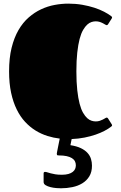

<svg xmlns="http://www.w3.org/2000/svg" viewBox="-20 -744 666 1053"><path d="M398.9 -352.5Q398.9 -292.5 403.8 -248.8Q408.7 -205.1 416.7 -174.6Q424.8 -144 435.8 -125.2Q446.8 -106.4 458.5 -95.9Q470.2 -85.4 482.2 -81.8Q494.1 -78.1 504.9 -78.1Q517.1 -78.1 526.9 -81.3Q536.6 -84.5 544.4 -88.6Q552.2 -92.8 557.4 -95.9Q562.5 -99.1 565.4 -99.1Q569.3 -99.1 572.3 -94.7L593.3 -61.5Q594.7 -58.6 594.7 -56.6Q594.7 -54.2 592.8 -52.5Q590.8 -50.8 589.4 -49.3Q575.2 -38.1 553.5 -26.6Q531.7 -15.1 504.2 -5.6Q476.6 3.9 443.4 10.5Q410.2 17.1 373 18.6L366.2 52.2Q400.9 57.6 423.6 68.6Q446.3 79.6 460 94.7Q473.6 109.9 479 127.7Q484.4 145.5 484.4 164.6Q484.4 199.2 470 222.9Q455.6 246.6 431.6 261.2Q407.7 275.9 377.2 282.2Q346.7 288.6 314.5 288.6Q304.2 288.6 288.1 287.4Q272 286.1 256.6 282.2Q241.2 278.3 230.2 271.7Q219.2 265.1 219.2 253.9V207Q219.2 202.1 221.7 200.4Q224.1 198.7 226.6 198.7Q232.4 198.7 239.7 201.2Q247.1 203.6 257.8 206.5Q268.6 209.5 283.2 211.9Q297.9 214.4 319.3 214.4Q340.3 214.4 355 210.2Q369.6 206.1 378.9 198.7Q388.2 191.4 392.1 182.1Q396 172.9 396 162.6Q396 150.4 390.9 140.4Q385.7 130.4 374.5 123.3Q363.3 116.2 345.5 112.3Q327.6 108.4 302.2 108.4Q299.8 108.4 295.7 107.7Q291.5 106.9 291.5 99.1Q291.5 97.2 293 89.1Q294.4 81.1 296.9 69.3Q299.3 57.6 302 43.7Q304.7 29.8 307.6 16.1Q273.9 12.2 240.2 1.7Q206.5 -8.8 175.5 -27.8Q144.5 -46.9 117.9 -75.4Q91.3 -104 71.8 -143.6Q52.2 -183.1 41 -234.9Q29.8 -286.6 29.8 -352.5Q29.8 -426.3 43.7 -482.2Q57.6 -538.1 81.5 -579.3Q105.5 -620.6 137.5 -648.4Q169.4 -676.3 205.6 -693.1Q241.7 -710 280 -717Q318.4 -724.1 355 -724.1Q395 -724.1 431.2 -717.8Q467.3 -711.4 497.3 -701.7Q527.3 -691.9 550.8 -679.7Q574.2 -667.5 589.4 -655.8Q590.8 -654.3 592.8 -652.6Q594.7 -650.9 594.7 -648.4Q594.7 -646.5 593.3 -643.6L572.3 -610.4Q569.3 -606 565.4 -606Q562.5 -606 557.4 -609.1Q552.2 -612.3 544.4 -616.5Q536.6 -620.6 526.9 -623.8Q517.1 -627 504.9 -627Q494.1 -627 482.2 -623.3Q470.2 -619.6 458.5 -609.1Q446.8 -598.6 435.8 -579.8Q424.8 -561 416.7 -530.5Q408.7 -500 403.8 -456.3Q398.9 -412.6 398.9 -352.5Z"/></svg>

Font: Fascinate Cyrillic
Style: Regular
Weight: 900
Designer: Denis Ignatov
Foundry: Astigmatic (AOETI)
Version: Version 1.00 November 30, 2018, initial release